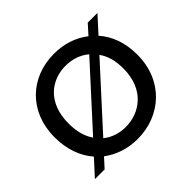

<svg xmlns="http://www.w3.org/2000/svg" viewBox="-135 -729 909 909"><g transform="rotate(-45 320.0 -274.0)"><path d="M136 -275C136 -413 223 -478 319 -478C362 -478 404 -465 437 -437L171 -145C148 -178 136 -220 136 -275ZM316 -71C273 -71 234 -84 203 -109L469 -401C492 -370 504 -328 504 -275C504 -136 411 -71 316 -71ZM597 -275C597 -355 573 -420 530 -468L603 -548H538L495 -500C446 -538 387 -557 320 -557C165 -557 43 -448 43 -275C43 -195 67 -128 110 -79L38 0H103L145 -46C192 -11 249 9 316 9C472 9 597 -102 597 -275Z"/></g></svg>

Font: Matrixport Regular
Style: Regular
Weight: 400
Designer: Ninad Kale (Devanagari), Jonny Pinhorn (Latin)
Foundry: Indian Type Foundry
Version: Version 3.200;PS 1.000;hotconv 16.6.54;makeotf.lib2.5.65590